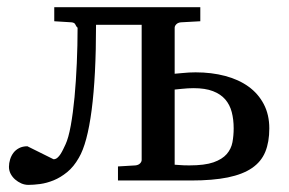

<svg xmlns="http://www.w3.org/2000/svg" viewBox="-20 -502 803 534"><path d="M629.9 -145Q629.9 -169.9 624.5 -190.4Q619.1 -210.9 606.4 -225.6Q593.8 -240.2 572.3 -248.5Q550.8 -256.8 518.1 -256.8Q511.2 -256.8 502.4 -256.3Q493.7 -255.9 485.4 -254.9Q476.1 -253.9 465.8 -252.9V-43.9Q472.2 -43.5 479 -43Q484.9 -42.5 491.9 -42.2Q499 -42 506.8 -42Q549.3 -42 573.7 -50.5Q598.1 -59.1 610.6 -73.5Q623 -87.9 626.5 -106.4Q629.9 -125 629.9 -145ZM729 -145Q729 -106.9 717.8 -79.6Q706.5 -52.2 680.9 -34.7Q655.3 -17.1 613.5 -8.5Q571.8 0 511.2 0H308.1V-39.1L356.9 -42Q365.2 -43 369.6 -47.6Q374 -52.2 374 -57.1V-433.1H247.1Q247.1 -289.6 234.9 -196Q222.7 -102.5 199.2 -63Q185.1 -38.1 166.7 -23.2Q148.4 -8.3 129.2 -0.5Q109.9 7.3 91.6 9.8Q73.2 12.2 59.1 12.2Q48.8 12.2 39.3 8.1Q29.8 3.9 22 -2.9Q14.2 -9.8 9.5 -18.8Q4.9 -27.8 4.9 -38.1Q4.9 -48.3 8.1 -58.6Q11.2 -68.8 17.3 -76.9Q23.4 -85 33.2 -90.1Q43 -95.2 56.2 -95.2L128.9 -59.1Q134.8 -59.1 139.6 -63.2Q144.5 -67.4 148.4 -73.5Q152.3 -79.6 155.8 -86.9Q159.2 -94.2 162.1 -100.1Q170.4 -117.7 176.8 -152.6Q183.1 -187.5 187.3 -231.7Q191.4 -275.9 193.6 -326.2Q195.8 -376.5 195.8 -424.8Q191.9 -428.2 189.7 -433.6Q187.5 -439 179.2 -439.9L130.9 -442.9V-481.9H537.1V-442.9L482.9 -439.9Q474.6 -439 470.2 -434.3Q465.8 -429.7 465.8 -424.8V-296.9Q476.6 -297.9 486.8 -298.8Q495.6 -299.8 505.6 -300.3Q515.6 -300.8 523.9 -300.8Q568.4 -300.8 606.2 -290.8Q644 -280.8 671.1 -261.2Q698.2 -241.7 713.6 -212.4Q729 -183.1 729 -145Z"/></svg>

Font: Charis SIL
Style: Regular
Weight: 400
Foundry: SIL International
Version: Version 4.112